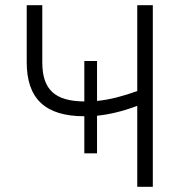

<svg xmlns="http://www.w3.org/2000/svg" viewBox="-20 -720 712 740"><path d="M509 0H569V-700H509V-369C453 -349 404 -336 354 -331V-485H305V-329C192 -330 143 -374 143 -480V-700H83V-480C83 -339 155 -272 305 -272V-129H354V-274C404 -279 456 -292 509 -312Z"/></svg>

Font: Fixel Display Light
Style: Regular
Weight: 300
Designer: AlfaBravo + MacPaw
Foundry: Kyrylo Tkachov, Marchela Mozhyna, Serhii Makarenko, Maria Weinstein, Zakhar Kryvoshyya
Version: Version 1.211